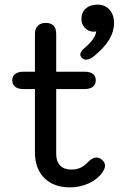

<svg xmlns="http://www.w3.org/2000/svg" viewBox="-20 -800 520 830"><path d="M434 -84Q434 -72 423 -55Q402 -25 364 -7.5Q326 10 283 10Q212 10 171.5 -30.5Q131 -71 131 -142V-415H81Q58 -415 45.5 -425Q33 -435 33 -453Q33 -470 45.5 -480Q58 -490 81 -490H131V-654Q131 -676 143.5 -688.5Q156 -701 178 -701Q200 -701 211.5 -689Q223 -677 223 -654V-490H346Q369 -490 381.5 -480.5Q394 -471 394 -453Q394 -435 381.5 -425Q369 -415 346 -415H223V-134Q223 -102 240 -84.5Q257 -67 288 -67Q310 -67 327 -74.5Q344 -82 361 -100Q380 -119 396 -119Q410 -119 421 -109Q434 -98 434 -84ZM327 -564Q327 -577 346 -593Q392 -632 396 -664Q392 -663 385 -663Q363 -663 347.5 -679Q332 -695 332 -717Q332 -747 351 -763.5Q370 -780 402 -780Q434 -780 453.5 -758Q473 -736 473 -700Q473 -629 391 -561Q369 -542 352 -542Q341 -542 332 -552Q327 -559 327 -564Z"/></svg>

Font: Kodchasan Medium
Style: Regular
Weight: 500
Designer: Katatrad Aksorn Co.,Ltd.
Foundry: Cadson Demak Co.,Ltd.
Version: Version 1.000; ttfautohint (v1.6)